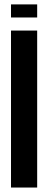

<svg xmlns="http://www.w3.org/2000/svg" viewBox="-20 -840 216 860"><path d="M146.5 0H29.3V-703.1H146.5ZM146.5 -761.7H29.3V-820.3H146.5Z"/></svg>

Font: Gerhaus
Style: Regular
Weight: 400
Designer: GGBotNet
Foundry: GGBotNet
Version: 1.01